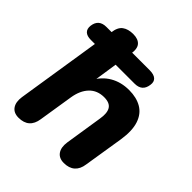

<svg xmlns="http://www.w3.org/2000/svg" viewBox="-197 -847 989 989"><g transform="rotate(45 297.5 -352.5)"><path d="M94 9Q59 9 42.5 -14.5Q26 -38 32 -79L104 -538H74Q46 -538 32.5 -551Q19 -564 22 -589Q29 -642 84 -642H156L113 -589L121 -639Q126 -681 148.5 -697.5Q171 -714 208 -714Q244 -714 261 -694.5Q278 -675 270 -631L262 -577L240 -642H399Q430 -642 444.5 -629Q459 -616 455 -591Q448 -538 393 -538H255L233 -392H222Q248 -442 293 -468.5Q338 -495 397 -495Q451 -495 488.5 -473Q526 -451 541.5 -404.5Q557 -358 546 -286L511 -67Q506 -30 484 -10.5Q462 9 424 9Q389 9 372.5 -14.5Q356 -38 362 -79L394 -284Q402 -331 387.5 -354.5Q373 -378 332 -378Q282 -378 251 -345.5Q220 -313 211 -256L181 -67Q170 9 94 9Z"/></g></svg>

Font: Nunito ExtraLight ExtraBold
Style: Italic
Weight: 800
Italic angle: -9°
Version: Version 3.602